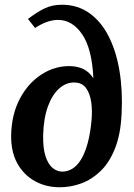

<svg xmlns="http://www.w3.org/2000/svg" viewBox="-20 -779 564 810"><path d="M232 11Q174 11 127 -15Q80 -41 53 -90Q26 -139 27 -209Q29 -297 64 -363Q99 -429 156 -465.5Q213 -502 278 -500Q307 -499 331 -488Q355 -477 374 -449Q368 -574 326.5 -634.5Q285 -695 225 -695Q202 -695 178 -686.5Q154 -678 128 -661L98 -699Q133 -726 166 -742.5Q199 -759 241 -759Q307 -759 356.5 -724Q406 -689 438 -626.5Q470 -564 484 -480.5Q498 -397 493 -299Q489 -213 465.5 -153.5Q442 -94 405 -58Q368 -22 323.5 -5.5Q279 11 232 11ZM243 -55Q266 -55 286.5 -68Q307 -81 323 -108Q339 -135 350 -175.5Q361 -216 366 -270Q370 -310 365 -347Q360 -384 343 -407.5Q326 -431 292 -431Q258 -431 229 -405Q200 -379 182 -329.5Q164 -280 162 -209Q161 -154 172 -120Q183 -86 202 -70.5Q221 -55 243 -55Z"/></svg>

Font: Lora
Style: Italic
Weight: 400
Italic angle: -3°
Designer: Olga Karpushina, Alexei Vanyashin (Cyrillic)
Foundry: Cyreal
Version: Version 3.008